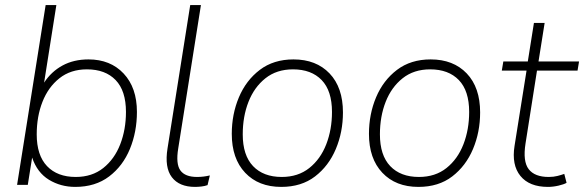

<svg xmlns="http://www.w3.org/2000/svg" viewBox="-20 -725 2291 753"><path d="M275 8Q218 8 172 -20Q126 -48 106 -107L89 0H47L159 -705H201L153 -401Q181 -444 225 -468Q269 -492 327 -492Q413 -492 465 -436.5Q517 -381 517 -286Q517 -208 489.5 -141Q462 -74 408 -33Q354 8 275 8ZM277 -31Q341 -31 385 -66Q429 -101 451.5 -159Q474 -217 474 -286Q474 -369 433.5 -411Q393 -453 321 -453Q257 -453 213 -418Q169 -383 146.5 -325.5Q124 -268 124 -198Q124 -116 164.5 -73.5Q205 -31 277 -31Z M745 8Q683 8 654 -30Q625 -68 637 -143L726 -705H768L679 -143Q669 -82 687.5 -56.5Q706 -31 753 -31Q778 -31 803 -37L794 1Q783 5 769.5 6.5Q756 8 745 8Z M1083 8Q994 8 941.5 -47.5Q889 -103 889 -200Q889 -277 917 -343.5Q945 -410 999 -451Q1053 -492 1131 -492Q1220 -492 1272.5 -437Q1325 -382 1325 -284Q1325 -207 1297 -140.5Q1269 -74 1215.5 -33Q1162 8 1083 8ZM1085 -31Q1149 -31 1193 -66Q1237 -101 1259.5 -159Q1282 -217 1282 -286Q1282 -369 1241.5 -411Q1201 -453 1129 -453Q1065 -453 1021 -418Q977 -383 954.5 -325.5Q932 -268 932 -198Q932 -116 972.5 -73.5Q1013 -31 1085 -31Z M1621 8Q1532 8 1479.5 -47.5Q1427 -103 1427 -200Q1427 -277 1455 -343.5Q1483 -410 1537 -451Q1591 -492 1669 -492Q1758 -492 1810.5 -437Q1863 -382 1863 -284Q1863 -207 1835 -140.5Q1807 -74 1753.5 -33Q1700 8 1621 8ZM1623 -31Q1687 -31 1731 -66Q1775 -101 1797.5 -159Q1820 -217 1820 -286Q1820 -369 1779.5 -411Q1739 -453 1667 -453Q1603 -453 1559 -418Q1515 -383 1492.5 -325.5Q1470 -268 1470 -198Q1470 -116 1510.5 -73.5Q1551 -31 1623 -31Z M2129 8Q2056 8 2021 -35Q1986 -78 1998 -153L2045 -448H1948L1954 -484H2050L2074 -635H2116L2092 -484H2251L2245 -448H2086L2041 -162Q2030 -92 2053.5 -61.5Q2077 -31 2132 -31Q2151 -31 2166.5 -35Q2182 -39 2193 -43L2202 -8Q2192 -2 2170.5 3Q2149 8 2129 8Z"/></svg>

Font: Nunito Sans ExtraLight
Style: Italic
Weight: 200
Italic angle: -9°
Designer: Vernon Adams
Foundry: Vernon Adams
Version: Version 3.006; ttfautohint (v1.8.3)